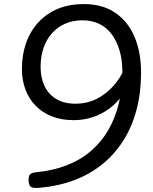

<svg xmlns="http://www.w3.org/2000/svg" viewBox="-20 -914 753 946"><path d="M393 -894Q485 -894 548 -851Q611 -808 643 -732Q675 -656 675 -557Q675 -457 652.5 -372.5Q630 -288 587 -220.5Q544 -153 483 -104Q422 -55 345 -26Q268 3 177 11Q147 14 135 8.5Q123 3 121 -20Q120 -44 126.5 -53Q133 -62 155 -65Q240 -73 308.5 -99.5Q377 -126 428.5 -170.5Q480 -215 514 -274Q548 -333 565.5 -404.5Q583 -476 583 -558Q583 -618 569 -665.5Q555 -713 529.5 -746.5Q504 -780 467.5 -797Q431 -814 387 -814Q339 -814 300.5 -797Q262 -780 235 -749Q208 -718 194 -676Q180 -634 180 -584Q180 -531 199.5 -490Q219 -449 257.5 -426Q296 -403 352 -403Q385 -403 416 -411.5Q447 -420 474.5 -437Q502 -454 525.5 -477Q549 -500 567.5 -528.5Q586 -557 598 -590L629 -532Q611 -481 581.5 -442Q552 -403 515 -376.5Q478 -350 434.5 -336Q391 -322 343 -322Q283 -322 236 -340.5Q189 -359 156 -392.5Q123 -426 105.5 -472.5Q88 -519 88 -574Q88 -645 109 -703.5Q130 -762 170 -805Q210 -848 266 -871Q322 -894 393 -894Z"/></svg>

Font: Playwrite GB J
Style: Italic
Weight: 400
Italic angle: -7.01216°
Designer: Veronika Burian, José Scaglione
Foundry: TypeTogether
Version: Version 1.002